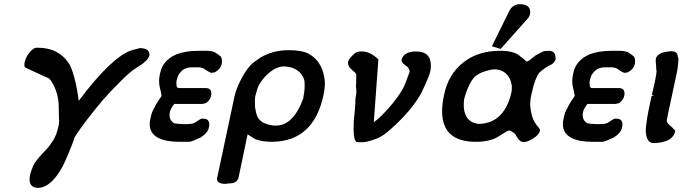

<svg xmlns="http://www.w3.org/2000/svg" viewBox="-20 -681 3284 922"><path d="M316 -368Q328 -343 339 -300.5Q350 -258 358 -197Q441 -307 505 -367Q569 -427 614 -440L621 -442Q628 -444 636.5 -446Q645 -448 651 -450Q698 -450 698 -418Q698 -418 698 -417Q692 -388 634 -355H635Q621 -347 603 -331.5Q585 -316 564.5 -296Q544 -276 521 -252Q498 -228 476 -203Q437 -157 400 -109Q363 -61 340 -25Q325 18 310 53.5Q295 89 282 116Q226 220 163 221Q122 221 122 180Q122 169 125 156Q127 148 130.5 138.5Q134 129 139 116Q144 104 156 88.5Q168 73 187 53Q205 35 216.5 20Q228 5 235 -6Q243 -19 249 -34.5Q255 -50 259 -69Q264 -83 264 -102Q264 -109 263 -116L262 -172Q261 -212 248.5 -246.5Q236 -281 216 -304Q160 -329 101 -357Q97 -361 97 -370Q97 -375 98 -381Q100 -389 104 -399.5Q108 -410 116 -421Q137 -452 157 -452Q214 -452 253 -430.5Q292 -409 316 -368Z M724 -170Q726 -174 733.5 -186.5Q741 -199 756 -220Q755 -225 753.5 -234.5Q752 -244 748 -259Q744 -275 744 -291Q744 -293 744.5 -302.5Q745 -312 749 -330Q761 -391 827 -420Q871 -437 934 -437H972Q984 -437 994.5 -435Q1005 -433 1010 -431Q1021 -424 1028 -419Q1035 -414 1040 -410Q1043 -405 1044.5 -399.5Q1046 -394 1046 -389Q1046 -384 1045 -377Q1041 -351 1012 -334L995 -331Q984 -334 964 -348H965Q950 -358 930 -358Q911 -358 897.5 -357.5Q884 -357 876 -354Q857 -350 838 -323L839 -325Q836 -320 833.5 -313Q831 -306 829 -298Q827 -290 827 -282Q827 -275 828 -269Q829 -258 841 -258H968Q995 -258 995 -232Q995 -228 994 -222Q989 -199 969 -186L953 -182H817Q816 -180 814 -178Q813 -177 807 -169L808 -170Q797 -153 796 -143Q794 -135 794 -128Q794 -108 808 -95Q810 -93 817 -89Q830 -86 859 -85H873Q876 -85 879 -85Q898 -85 912 -90L931 -102L929 -101L946 -111H957Q985 -111 985 -83Q985 -77 983 -69Q979 -43 941 -19H939Q905 -3 891 0H840Q777 0 740 -19Q699 -40 699 -85Q699 -96 702 -110Q708 -145 725 -170Z M1125 174Q1120 191 1099 198Q1098 198 1095 198.5Q1092 199 1089 199Q1085 200 1078.5 200Q1072 200 1065 202Q1022 202 1022 178Q1022 178 1022 177L1105 -213Q1112 -250 1138 -301Q1170 -361 1199 -382L1197 -381Q1199 -383 1204.5 -386.5Q1210 -390 1218 -395H1217L1230 -404Q1285 -438 1359 -440Q1363 -440 1367 -440Q1427 -440 1458 -425Q1523 -392 1537 -311Q1540 -296 1540 -280Q1540 -254 1533 -223Q1486 -2 1286 0Q1238 0 1205 -13L1169 -36ZM1434 -314Q1408 -360 1343 -362Q1342 -362 1341 -362Q1320 -362 1292 -346Q1269 -331 1251.5 -311.5Q1234 -292 1223 -271Q1218 -263 1215 -252Q1212 -241 1208 -227Q1205 -218 1204.5 -208.5Q1204 -199 1204 -194Q1204 -184 1205 -171H1204Q1206 -157 1209 -143.5Q1212 -130 1217 -119Q1230 -97 1249 -90Q1277 -78 1301 -78Q1303 -78 1306 -78Q1348 -78 1381 -112Q1414 -146 1436 -208Q1443 -243 1443 -267Q1443 -271 1442.5 -285.5Q1442 -300 1434 -314Z M1685 -426Q1695 -434 1718 -434Q1757 -434 1797 -396L1775 -94Q1795 -108 1818 -131.5Q1841 -155 1866 -185Q1886 -210 1898.5 -229Q1911 -248 1916 -258Q1921 -266 1928 -285Q1935 -304 1946 -333Q1947 -336 1947 -338Q1947 -344 1943 -351Q1939 -358 1932 -364Q1931 -365 1929.5 -365.5Q1928 -366 1928 -366Q1928 -367 1928 -367H1927Q1908 -381 1908 -391Q1908 -392 1908 -393Q1919 -434 1978 -434Q2049 -434 2049 -367Q2049 -355 2047 -341Q2045 -329 2034 -302.5Q2023 -276 2003 -234Q1990 -210 1968.5 -180.5Q1947 -151 1914 -116Q1880 -81 1849 -54.5Q1818 -28 1797 -19H1798Q1786 -14 1771 -9Q1756 -4 1739 0Q1738 0 1737 0L1720 2H1704Q1693 2 1691 0Q1678 -10 1678 -63Q1678 -81 1679 -104L1684 -152L1687 -198Q1686 -199 1686 -201Q1686 -202 1686.5 -203.5Q1687 -205 1687 -207Q1688 -209 1688 -211.5Q1688 -214 1688 -216L1691 -231Q1691 -239 1691 -249Q1691 -259 1689 -267Q1690 -268 1690 -269Q1690 -270 1689.5 -270Q1689 -270 1689 -271Q1689 -272 1690 -273Q1690 -290 1690.5 -306Q1691 -322 1691 -324L1685 -332H1686L1669 -346H1670Q1651 -360 1651 -381Q1651 -382 1651 -383Q1654 -399 1685 -426Z M2427 -631Q2443 -659 2475 -661Q2526 -661 2526 -623Q2526 -620 2526 -617Q2524 -605 2517 -595L2384 -446L2342 -459ZM2484 -1Q2470 -6 2457 -33Q2455 -38 2447.5 -42.5Q2440 -47 2428 -55L2427 -53L2421 -54Q2412 -50 2373 -25Q2332 0 2265 0Q2103 0 2103 -147Q2103 -181 2112 -223Q2132 -325 2206 -382Q2275 -436 2376 -437Q2381 -437 2385 -437Q2451 -437 2480 -409Q2494 -399 2501.5 -392Q2509 -385 2510 -385L2522 -391L2552 -415L2586 -433Q2594 -437 2616 -437Q2648 -437 2648 -402Q2648 -399 2648 -396Q2645 -384 2631 -373Q2615 -366 2599.5 -355.5Q2584 -345 2571 -333Q2561 -322 2550.5 -294.5Q2540 -267 2531 -223Q2526 -202 2526 -181Q2526 -159 2534 -127Q2542 -95 2568 -67L2566 -68Q2573 -62 2573 -55Q2573 -53 2572 -51Q2569 -35 2542 -17Q2514 1 2495 1Q2490 1 2486 0ZM2209 -206Q2207 -191 2207 -177Q2207 -132 2230 -107Q2233 -105 2238 -100.5Q2243 -96 2248 -94Q2256 -92 2264.5 -89Q2273 -86 2275 -86Q2399 -86 2435 -233Q2438 -246 2438 -259Q2438 -281 2428 -303Q2406 -347 2354 -348Q2336 -348 2295 -334H2296Q2285 -330 2276.5 -324.5Q2268 -319 2261 -314Q2229 -280 2209 -206Z M2708 -170Q2710 -174 2717.5 -186.5Q2725 -199 2740 -220Q2739 -225 2737.5 -234.5Q2736 -244 2732 -259Q2728 -275 2728 -291Q2728 -293 2728.5 -302.5Q2729 -312 2733 -330Q2745 -391 2811 -420Q2855 -437 2918 -437H2956Q2968 -437 2978.5 -435Q2989 -433 2994 -431Q3005 -424 3012 -419Q3019 -414 3024 -410Q3027 -405 3028.5 -399.5Q3030 -394 3030 -389Q3030 -384 3029 -377Q3025 -351 2996 -334L2979 -331Q2968 -334 2948 -348H2949Q2934 -358 2914 -358Q2895 -358 2881.5 -357.5Q2868 -357 2860 -354Q2841 -350 2822 -323L2823 -325Q2820 -320 2817.5 -313Q2815 -306 2813 -298Q2811 -290 2811 -282Q2811 -275 2812 -269Q2813 -258 2825 -258H2952Q2979 -258 2979 -232Q2979 -228 2978 -222Q2973 -199 2953 -186L2937 -182H2801Q2800 -180 2798 -178Q2797 -177 2791 -169L2792 -170Q2781 -153 2780 -143Q2778 -135 2778 -128Q2778 -108 2792 -95Q2794 -93 2801 -89Q2814 -86 2843 -85H2857Q2860 -85 2863 -85Q2882 -85 2896 -90L2915 -102L2913 -101L2930 -111H2941Q2969 -111 2969 -83Q2969 -77 2967 -69Q2963 -43 2925 -19H2923Q2889 -3 2875 0H2824Q2761 0 2724 -19Q2683 -40 2683 -85Q2683 -96 2686 -110Q2692 -145 2709 -170Z M3181 -103Q3182 -96 3186.5 -89.5Q3191 -83 3198 -78L3210 -67Q3212 -64 3215 -61.5Q3218 -59 3223 -53Q3216 -18 3179 -4Q3161 2 3146.5 4Q3132 6 3121 6Q3120 6 3119 6Q3099 6 3090 -11.5Q3081 -29 3081 -56Q3081 -64 3082 -73Q3084 -90 3088 -115.5Q3092 -141 3099 -173L3109 -220H3126Q3120 -220 3115.5 -222Q3111 -224 3111 -227Q3111 -227 3111 -228Q3113 -234 3114.5 -243.5Q3116 -253 3120 -267Q3122 -274 3124 -284.5Q3126 -295 3128 -305.5Q3130 -316 3131.5 -325.5Q3133 -335 3133 -340Q3131 -347 3131 -358Q3131 -369 3129 -383V-397Q3133 -417 3159 -428L3183 -433Q3189 -434 3194.5 -434.5Q3200 -435 3205 -435Q3222 -435 3231 -424L3234 -415Q3234 -412 3235.5 -406.5Q3237 -401 3238 -401Q3238 -395 3237 -382.5Q3236 -370 3234 -353Q3233 -348 3231.5 -339Q3230 -330 3228 -322L3188 -135Q3186 -123 3184 -114.5Q3182 -106 3182 -101Z"/></svg>

Font: New Athena Unicode
Style: Bold Italic
Weight: 700
Designer: J. Rusten 1997; rev. by R. Hancock 2001, 2002, rev. by D. Mastronarde 2002-2021
Foundry: Society for Classical Studies (formerly American Philological Association)
Version: Version 5.008